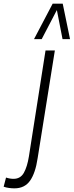

<svg xmlns="http://www.w3.org/2000/svg" viewBox="-152 -810 403 1050"><path d="M148 -534 54 54Q42 136 12.5 178Q-17 220 -73 220Q-87 220 -102.5 218Q-118 216 -132 211L-119 161Q-98 168 -78 168Q-40 168 -21.5 135Q-3 102 6 46L97 -534ZM34 -596 136 -790H191L231 -596H190L159 -755L76 -596Z"/></svg>

Font: Georama Condensed Light
Style: Italic
Weight: 300
Width: 3
Italic angle: -9°
Designer: Jean-Baptiste Levee
Foundry: Production Type
Version: Version 1.000